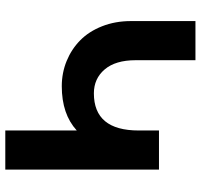

<svg xmlns="http://www.w3.org/2000/svg" viewBox="-36 -704 740 707"><g transform="rotate(90 333.5 -350.0)"><path d="M57.1 -462.9V-700.2H201.2V-480Q201.2 -405.8 235.1 -366Q269 -326.2 323.2 -326.2Q460 -326.2 460 -491.2V-565.9H604V0H460V-263.2Q399.9 -208 296.9 -208Q248 -208 204.3 -225.8Q160.6 -243.7 127.9 -275.9Q95.2 -308.1 76.2 -356.4Q57.1 -404.8 57.1 -462.9Z"/></g></svg>

Font: LT Superior
Style: Bold
Weight: 400
Designer: Daniel Lyons
Foundry: LyonsType
Version: Version 1.000